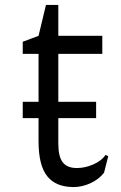

<svg xmlns="http://www.w3.org/2000/svg" viewBox="-20 -745 490 777"><path d="M418 -113 401 -46Q380 -19 346 -3.5Q312 12 278 12Q206 12 171 -32Q136 -76 136 -173V-267H72V-333H136V-527H72V-576L136 -600L166 -725H216V-600H394V-527H216V-333H369V-267H216V-164Q216 -111 234 -88Q252 -65 291 -65Q325 -65 358.5 -80Q392 -95 407 -118Z"/></svg>

Font: Farro Light
Style: Regular
Weight: 300
Designer: Aceler Chua
Foundry: Grayscale Limited
Version: Version 1.101